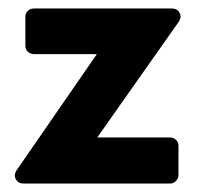

<svg xmlns="http://www.w3.org/2000/svg" viewBox="-20 -434 503 454"><path d="M210 -109H382Q390 -109 396 -103.5Q402 -98 402 -89V-20Q402 -12 396 -6Q390 0 382 0H36Q23 0 17.5 -10Q12 -20 19 -31L209 -306H61Q52 -306 46 -311.5Q40 -317 40 -326V-395Q40 -403 46 -408.5Q52 -414 61 -414H386Q399 -414 404.5 -404Q410 -394 403 -383Z"/></svg>

Font: Stadtwerke
Style: Bold
Weight: 700
Designer: Santiago Orozco
Foundry: Typemade
Version: Version 1.003